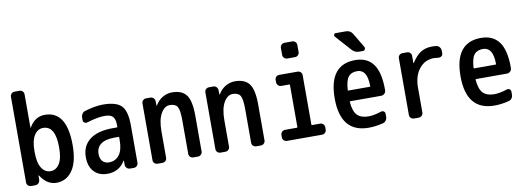

<svg xmlns="http://www.w3.org/2000/svg" viewBox="-60 -1130 4120 1503"><g transform="rotate(-10 2000.0 -378.0)"><path d="M162.1 -264.6V-254.9Q162.1 -171.9 189 -129.9Q215.8 -87.9 259.8 -87.9Q303.7 -87.9 330.6 -129.9Q357.4 -171.9 357.4 -259.8Q357.4 -431.6 259.8 -431.6Q215.8 -431.6 189 -389.2Q162.1 -346.7 162.1 -264.6ZM89.8 0Q75.2 0 64.9 -9.8Q54.7 -19.5 54.7 -35.2V-714.8Q54.7 -729.5 64.9 -739.7Q75.2 -750 89.8 -750H127.9Q142.6 -750 152.8 -740.2Q163.1 -730.5 163.1 -714.8V-451.2Q163.1 -450.2 164.1 -450.2Q166 -450.2 166 -451.2Q211.9 -530.3 290 -530.3Q464.8 -530.3 464.8 -259.8Q464.8 -126 417 -58.1Q369.1 9.8 290 9.8Q214.8 9.8 163.1 -71.3Q163.1 -72.3 161.1 -72.3H160.2L159.2 -35.2Q158.2 -20.5 147.9 -10.3Q137.7 0 123 0Z M797.9 -259.8Q724.6 -259.8 688.5 -232.4Q652.3 -205.1 652.3 -155.3Q652.3 -117.2 671.4 -96.7Q690.4 -76.2 721.7 -76.2Q773.4 -76.2 803.7 -115.2Q834 -154.3 834 -232.4V-254.9Q834 -259.8 829.1 -259.8ZM695.3 9.8Q628.9 9.8 589.4 -31.2Q549.8 -72.3 549.8 -147.5Q549.8 -236.3 612.8 -285.6Q675.8 -335 797.9 -335H829.1Q834 -335 834 -339.8V-351.6Q834 -400.4 815.4 -420.4Q796.9 -440.4 750 -440.4Q692.4 -440.4 609.4 -414.1Q597.7 -410.2 586.4 -417Q575.2 -423.8 575.2 -436.5V-460Q575.2 -475.6 584.5 -488.8Q593.8 -502 609.4 -505.9Q691.4 -530.3 752 -530.3Q858.4 -530.3 899.4 -487.8Q940.4 -445.3 940.4 -332V-35.2Q940.4 -20.5 930.2 -10.3Q919.9 0 905.3 0H876Q861.3 0 850.6 -9.8Q839.8 -19.5 838.9 -35.2V-69.3Q838.9 -70.3 837.9 -70.3Q835.9 -70.3 835.9 -69.3Q788.1 9.8 695.3 9.8Z M1094.7 0Q1080.1 0 1069.8 -9.8Q1059.6 -19.5 1059.6 -35.2V-485.4Q1059.6 -500 1069.8 -509.8Q1080.1 -519.5 1094.7 -519.5H1127.9Q1142.6 -519.5 1152.8 -509.8Q1163.1 -500 1164.1 -485.4L1165 -449.2Q1165 -448.2 1166 -448.2Q1168 -448.2 1168 -449.2Q1189.5 -487.3 1225.1 -508.8Q1260.7 -530.3 1301.8 -530.3Q1380.9 -530.3 1415.5 -483.4Q1450.2 -436.5 1450.2 -320.3V-35.2Q1450.2 -20.5 1439.9 -10.3Q1429.7 0 1415 0H1378.9Q1364.3 0 1354 -9.8Q1343.8 -19.5 1343.8 -35.2V-300.8Q1343.8 -382.8 1327.6 -409.2Q1311.5 -435.5 1267.6 -435.5Q1225.6 -435.5 1196.8 -385.7Q1168 -335.9 1168 -244.1V-35.2Q1168 -20.5 1158.2 -10.3Q1148.4 0 1132.8 0Z M1594.7 0Q1580.1 0 1569.8 -9.8Q1559.6 -19.5 1559.6 -35.2V-485.4Q1559.6 -500 1569.8 -509.8Q1580.1 -519.5 1594.7 -519.5H1627.9Q1642.6 -519.5 1652.8 -509.8Q1663.1 -500 1664.1 -485.4L1665 -449.2Q1665 -448.2 1666 -448.2Q1668 -448.2 1668 -449.2Q1689.5 -487.3 1725.1 -508.8Q1760.7 -530.3 1801.8 -530.3Q1880.9 -530.3 1915.5 -483.4Q1950.2 -436.5 1950.2 -320.3V-35.2Q1950.2 -20.5 1939.9 -10.3Q1929.7 0 1915 0H1878.9Q1864.3 0 1854 -9.8Q1843.8 -19.5 1843.8 -35.2V-300.8Q1843.8 -382.8 1827.6 -409.2Q1811.5 -435.5 1767.6 -435.5Q1725.6 -435.5 1696.8 -385.7Q1668 -335.9 1668 -244.1V-35.2Q1668 -20.5 1658.2 -10.3Q1648.4 0 1632.8 0Z M2123 0Q2108.4 0 2098.1 -9.8Q2087.9 -19.5 2087.9 -35.2V-51.8Q2087.9 -66.4 2098.1 -77.1Q2108.4 -87.9 2123 -87.9H2216.8Q2221.7 -87.9 2221.7 -91.8V-427.7Q2221.7 -431.6 2216.8 -431.6H2153.3Q2138.7 -431.6 2128.4 -442.4Q2118.2 -453.1 2118.2 -467.8V-485.4Q2118.2 -500 2127.9 -509.8Q2137.7 -519.5 2153.3 -519.5H2297.9Q2312.5 -519.5 2322.8 -509.8Q2333 -500 2333 -485.4V-91.8Q2333 -87.9 2337.9 -87.9H2402.3Q2417 -87.9 2426.8 -77.6Q2436.5 -67.4 2436.5 -51.8V-35.2Q2436.5 -20.5 2426.8 -10.3Q2417 0 2402.3 0ZM2237.3 -759.8H2297.9Q2312.5 -759.8 2322.8 -750Q2333 -740.2 2333 -724.6V-669.9Q2333 -655.3 2323.2 -645Q2313.5 -634.8 2297.9 -634.8H2237.3Q2222.7 -634.8 2212.4 -645Q2202.1 -655.3 2202.1 -669.9V-724.6Q2202.1 -739.3 2212.4 -749.5Q2222.7 -759.8 2237.3 -759.8Z M2757.8 -442.4Q2710.9 -442.4 2688 -413.6Q2665 -384.8 2660.2 -309.6Q2660.2 -304.7 2665 -304.7H2835Q2838.9 -304.7 2838.9 -309.6Q2837.9 -379.9 2817.4 -411.1Q2796.9 -442.4 2757.8 -442.4ZM2772.5 9.8Q2548.8 9.8 2548.3 -260.3Q2547.9 -530.3 2757.8 -530.3Q2851.6 -530.3 2899.9 -465.8Q2948.2 -401.4 2948.2 -261.7Q2948.2 -260.7 2947.8 -258.3Q2947.3 -255.9 2947.3 -254.9Q2947.3 -240.2 2936 -230Q2924.8 -219.7 2910.2 -219.7H2665Q2660.2 -219.7 2660.2 -214.8Q2666 -139.6 2695.8 -108.9Q2725.6 -78.1 2785.2 -78.1Q2829.1 -78.1 2887.7 -97.7Q2899.4 -101.6 2909.7 -94.7Q2919.9 -87.9 2919.9 -75.2V-49.8Q2919.9 -34.2 2910.6 -21.5Q2901.4 -8.8 2884.8 -4.9Q2824.2 9.8 2772.5 9.8ZM2724.6 -764.6Q2760.7 -764.6 2778.3 -735.4L2846.7 -620.1Q2852.5 -610.4 2847.2 -600.1Q2841.8 -589.8 2830.1 -589.8H2799.8Q2765.6 -589.8 2742.2 -617.2L2633.8 -738.3Q2627 -746.1 2630.9 -755.4Q2634.8 -764.6 2644.5 -764.6Z M3132.8 0Q3118.2 0 3107.9 -9.8Q3097.7 -19.5 3097.7 -35.2V-485.4Q3097.7 -500 3107.9 -509.8Q3118.2 -519.5 3132.8 -519.5H3168Q3182.6 -519.5 3192.9 -509.8Q3203.1 -500 3203.1 -485.4V-428.7Q3203.1 -427.7 3204.1 -427.7H3206.1Q3240.2 -482.4 3277.8 -506.3Q3315.4 -530.3 3367.2 -530.3Q3392.6 -530.3 3403.3 -528.3Q3418 -526.4 3428.2 -513.7Q3438.5 -501 3438.5 -485.4V-462.9Q3438.5 -450.2 3427.7 -441.9Q3417 -433.6 3403.3 -435.5Q3391.6 -437.5 3367.2 -438.5Q3295.9 -438.5 3250.5 -381.8Q3205.1 -325.2 3205.1 -230.5V-35.2Q3205.1 -20.5 3194.8 -10.3Q3184.6 0 3169.9 0Z M3757.8 -442.4Q3710.9 -442.4 3688 -413.6Q3665 -384.8 3660.2 -309.6Q3660.2 -304.7 3665 -304.7H3835Q3838.9 -304.7 3838.9 -309.6Q3837.9 -379.9 3817.4 -411.1Q3796.9 -442.4 3757.8 -442.4ZM3772.5 9.8Q3548.8 9.8 3548.3 -260.3Q3547.9 -530.3 3757.8 -530.3Q3851.6 -530.3 3899.9 -465.8Q3948.2 -401.4 3948.2 -261.7Q3948.2 -260.7 3947.8 -258.3Q3947.3 -255.9 3947.3 -254.9Q3947.3 -240.2 3936 -230Q3924.8 -219.7 3910.2 -219.7H3665Q3660.2 -219.7 3660.2 -214.8Q3666 -139.6 3695.8 -108.9Q3725.6 -78.1 3785.2 -78.1Q3829.1 -78.1 3887.7 -97.7Q3899.4 -101.6 3909.7 -94.7Q3919.9 -87.9 3919.9 -75.2V-49.8Q3919.9 -34.2 3910.6 -21.5Q3901.4 -8.8 3884.8 -4.9Q3824.2 9.8 3772.5 9.8Z"/></g></svg>

Font: Rounded-L Mgen+ 1m medium
Style: Regular
Weight: 500
Designer: [Source Han Sans]
Ryoko NISHIZUKA  (kana & ideographs); Paul D. Hunt (Latin, Greek & Cyrillic); Wenlong ZHANG  (bopomofo
Version: Version 1.059.20150602